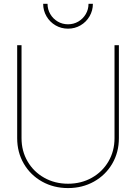

<svg xmlns="http://www.w3.org/2000/svg" viewBox="-20 -960 700 988"><path d="M68.4 -249V-727.5H90.8V-249Q90.8 -182.6 122.1 -129.2Q153.3 -75.7 207.8 -45.2Q262.2 -14.6 330.1 -14.6Q397.9 -14.6 452.4 -45.2Q506.8 -75.7 538.1 -129.2Q569.3 -182.6 569.3 -249V-727.5H591.8V-249Q591.8 -176.3 557.6 -117.7Q523.4 -59.1 463.6 -25.6Q403.8 7.8 330.1 7.8Q256.3 7.8 196.5 -25.6Q136.7 -59.1 102.5 -117.7Q68.4 -176.3 68.4 -249ZM202.1 -940.4H224.6Q224.6 -911.6 238.8 -887.5Q252.9 -863.3 277.1 -849.1Q301.3 -835 330.1 -835Q358.9 -835 383.1 -849.1Q407.2 -863.3 421.4 -887.5Q435.5 -911.6 435.5 -940.4H458Q458 -905.8 440.9 -876.2Q423.8 -846.7 394.5 -829.6Q365.2 -812.5 330.1 -812.5Q294.9 -812.5 265.6 -829.6Q236.3 -846.7 219.2 -876.2Q202.1 -905.8 202.1 -940.4Z"/></svg>

Font: Intratopia Thin
Style: Regular
Weight: 100
Designer: Rasmus Andersson
Foundry: rsms
Version: Version 3.000;Glyphs 3.2.3 (3260)